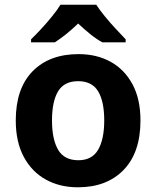

<svg xmlns="http://www.w3.org/2000/svg" viewBox="-20 -786 665 816"><path d="M577 -274Q577 -138 505.5 -64Q434 10 311 10Q234 10 174.5 -23Q115 -56 81 -119.5Q47 -183 47 -274Q47 -410 118.5 -483Q190 -556 314 -556Q391 -556 450 -523.5Q509 -491 543 -428Q577 -365 577 -274ZM201 -274Q201 -194 227 -149.5Q253 -105 313 -105Q371 -105 397 -149.5Q423 -194 423 -274Q423 -355 397 -398Q371 -441 312 -441Q253 -441 227 -398Q201 -355 201 -274ZM389 -766Q404 -743 426.5 -715.5Q449 -688 473 -662.5Q497 -637 514 -619V-606H415Q388 -621 363.5 -641Q339 -661 312 -686Q286 -661 262.5 -642Q239 -623 213 -606H112V-619Q131 -637 155 -663Q179 -689 201 -716Q223 -743 237 -766Z"/></svg>

Font: Noto Sans Cherokee
Style: Bold
Weight: 700
Designer: Monotype Design Team
Foundry: Monotype Imaging Inc.
Version: Version 2.001; ttfautohint (v1.8.4.7-5d5b)